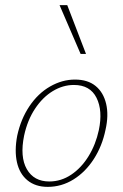

<svg xmlns="http://www.w3.org/2000/svg" viewBox="-20 -723 479 748"><path d="M166 5Q118 5 87 -20.5Q56 -46 46 -91Q36 -136 47 -194Q61 -259 94.5 -309Q128 -359 175 -386Q222 -413 272 -413Q322 -413 352.5 -388Q383 -363 393.5 -318.5Q404 -274 391 -217Q378 -154 345.5 -103.5Q313 -53 266.5 -24Q220 5 166 5ZM172 -16Q218 -16 257.5 -42.5Q297 -69 325 -114.5Q353 -160 365 -216Q381 -292 356 -342Q331 -392 268 -392Q225 -392 185.5 -368Q146 -344 116.5 -299.5Q87 -255 74 -195Q57 -112 84.5 -64Q112 -16 172 -16ZM294 -513 212 -703H242L315 -513Z"/></svg>

Font: Ysabeau Office Thin
Style: Italic
Weight: 250
Italic angle: -12°
Designer: Christian Thalmann (Catharsis Fonts)
Version: Version 2.001;gftools[0.9.30]; featfreeze: tnum,lnum,ss02